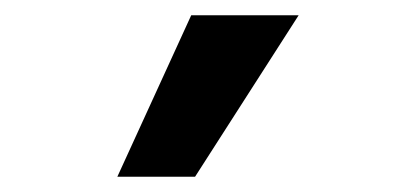

<svg xmlns="http://www.w3.org/2000/svg" viewBox="-20 -822 540 252"><path d="M231 -802H372L236 -590H134Z"/></svg>

Font: MartelSansBold
Style: Bold
Weight: 700
Designer: Dan Reynolds and Mathieu Réguer
Foundry: Dan Reynolds and Mathieu Réguer
Version: Version 1.002; ttfautohint (v1.1) -l 5 -r 5 -G 72 -x 0 -D la